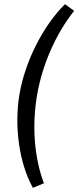

<svg xmlns="http://www.w3.org/2000/svg" viewBox="-20 -734 376 922"><path d="M138 168 191 146C144 22 133 -130 158 -278C184 -426 248 -571 336 -682L292 -714C187 -610 101 -440 74 -284C47 -129 72 50 138 168Z"/></svg>

Font: Fixel Display
Style: Italic
Weight: 400
Italic angle: -10°
Designer: AlfaBravo + MacPaw
Foundry: Kyrylo Tkachov, Marchela Mozhyna, Serhii Makarenko, Maria Weinstein, Zakhar Kryvoshyya
Version: Version 1.210;Glyphs 3.2 (3217)